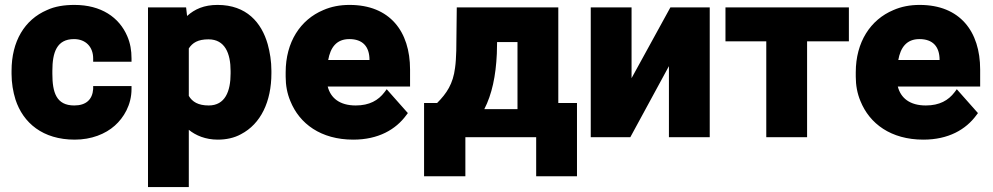

<svg xmlns="http://www.w3.org/2000/svg" viewBox="-20 -558 4038 781"><path d="M27 -257C27 -221 33 -185 43 -153C74 -58 154 10 284 10C352 10 409 -13 447 -47C483 -79 515 -131 515 -196V-208H359V-196C356 -153 330 -129 282 -129C209 -129 193 -182 193 -258V-270C193 -345 211 -399 281 -399C328 -399 359 -368 359 -320V-307H515V-320C515 -353 510 -382 498 -410C465 -488 391 -538 283 -538C241 -538 203 -532 171 -517C80 -478 27 -390 27 -270Z M582 203H748V-30C776 -7 816 10 866 10C900 10 933 3 960 -12C1041 -54 1084 -145 1084 -260V-270C1084 -309 1078 -345 1069 -378C1044 -466 983 -538 865 -538C810 -538 772 -521 741 -493L737 -528H582ZM748 -168V-361C763 -384 785 -398 828 -398C895 -398 918 -341 918 -269V-259C918 -187 896 -129 829 -129C786 -129 762 -144 748 -168Z M1142 -246C1142 -211 1148 -178 1161 -147C1198 -55 1285 10 1417 10C1519 10 1590 -31 1633 -90L1639 -98L1553 -195L1544 -183C1519 -150 1483 -129 1427 -129C1362 -129 1325 -159 1313 -206H1648V-275C1648 -430 1566 -538 1402 -538C1362 -538 1327 -531 1295 -517C1202 -478 1142 -387 1142 -264ZM1315 -314C1324 -364 1348 -399 1401 -399C1455 -399 1483 -369 1483 -314Z M1705 -139V159H1873V0H2161V159H2327V-139H2251V-528H1838L1836 -352C1835 -325 1834 -302 1831 -282C1823 -217 1797 -178 1758 -139ZM1950 -114C1981 -174 1997 -249 2001 -340L2002 -387H2085V-114Z M2383 0H2544L2701 -289V0H2867V-528H2707L2549 -240V-528H2383Z M2931 -390H3097V0H3263V-390H3433V-528H2931Z M3461 -246C3461 -211 3467 -178 3480 -147C3517 -55 3604 10 3736 10C3838 10 3909 -31 3952 -90L3958 -98L3872 -195L3863 -183C3838 -150 3802 -129 3746 -129C3681 -129 3644 -159 3632 -206H3967V-275C3967 -430 3885 -538 3721 -538C3681 -538 3646 -531 3614 -517C3521 -478 3461 -387 3461 -264ZM3634 -314C3643 -364 3667 -399 3720 -399C3774 -399 3802 -369 3802 -314Z"/></svg>

Font: Asimov Pro
Style: Ult
Weight: 900
Designer: Google
Version: Version 2.000980; 2014